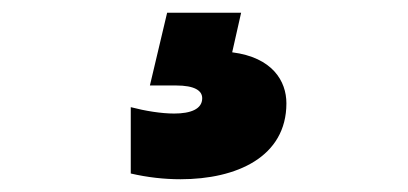

<svg xmlns="http://www.w3.org/2000/svg" viewBox="-20 -30 640 301"><path d="M185 138V242C211 248 237 251 263 251C351 251 429 216 429 132C429 97 407 60 344 52L358 -10H242L215 104H256C285 104 297 112 297 124C297 141 279 148 253 148C233 148 208 144 185 138Z"/></svg>

Font: Chess Sans Black
Style: Regular
Weight: 900
Designer: Wolf Bōese
Foundry: Wolf Bōese
Version: Version 7.223;Glyphs 3.3 (3306)